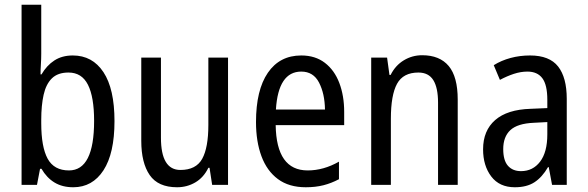

<svg xmlns="http://www.w3.org/2000/svg" viewBox="-20 -780 2480 810"><path d="M154 -553Q154 -531 152.5 -508.5Q151 -486 151 -466H155Q177 -504 209.5 -525Q242 -546 287 -546Q370 -546 416.5 -475.5Q463 -405 463 -269Q463 -133 416.5 -61.5Q370 10 289 10Q243 10 210 -10Q177 -30 155 -68H149L136 0H71V-760H154ZM269 -474Q224 -474 199 -449.5Q174 -425 164 -380Q154 -335 154 -275V-260Q154 -160 181 -110.5Q208 -61 271 -61Q377 -61 377 -270Q377 -371 351 -422.5Q325 -474 269 -474Z M942 -537V0H875L864 -72H859Q839 -31 804 -10.5Q769 10 727 10Q647 10 611.5 -41.5Q576 -93 576 -186V-537H659V-199Q659 -63 741 -63Q807 -63 833 -110Q859 -157 859 -253V-537Z M1251 -546Q1310 -546 1350.5 -515Q1391 -484 1411.5 -430Q1432 -376 1432 -308V-252H1143Q1146 -61 1278 -61Q1345 -61 1410 -98V-24Q1378 -7 1344.5 1.5Q1311 10 1270 10Q1199 10 1152.5 -24.5Q1106 -59 1083 -121Q1060 -183 1060 -265Q1060 -400 1110 -473Q1160 -546 1251 -546ZM1251 -478Q1154 -478 1144 -318H1351Q1350 -385 1326 -431.5Q1302 -478 1251 -478Z M1761 -547Q1835 -547 1873 -501.5Q1911 -456 1911 -360V0H1828V-347Q1828 -410 1808 -442Q1788 -474 1745 -474Q1681 -474 1655 -426.5Q1629 -379 1629 -279V0H1546V-537H1613L1623 -464H1628Q1648 -504 1683.5 -525.5Q1719 -547 1761 -547Z M2216 -546Q2298 -546 2334.5 -499.5Q2371 -453 2371 -363V0H2309L2295 -75H2292Q2267 -32 2234.5 -11Q2202 10 2152 10Q2087 10 2052.5 -35.5Q2018 -81 2018 -150Q2018 -229 2069 -273.5Q2120 -318 2219 -321L2289 -324V-359Q2289 -422 2268 -450Q2247 -478 2205 -478Q2177 -478 2148 -468.5Q2119 -459 2089 -443L2063 -505Q2095 -525 2134 -535.5Q2173 -546 2216 -546ZM2232 -262Q2163 -259 2133 -231Q2103 -203 2103 -151Q2103 -103 2123 -80.5Q2143 -58 2178 -58Q2228 -58 2258.5 -98Q2289 -138 2289 -213V-265Z"/></svg>

Font: Noto Sans Hebrew Condensed
Style: Regular
Weight: 400
Width: 3
Designer: Monotype Design Team
Foundry: Monotype Imaging Inc.
Version: Version 2.004; ttfautohint (v1.8.4.7-5d5b)